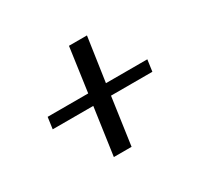

<svg xmlns="http://www.w3.org/2000/svg" viewBox="-92 -489 650 619"><g transform="rotate(-30 233.0 -179.5)"><path d="M171 12 196 -164H45L51 -207H202L225 -371H292L268 -207H422L416 -164H262L237 12Z"/></g></svg>

Font: Genos
Style: Italic
Weight: 400
Italic angle: -8°
Version: Version 1.010